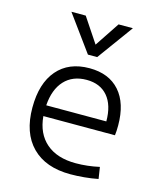

<svg xmlns="http://www.w3.org/2000/svg" viewBox="-116 -863 818 960"><g transform="rotate(15 293.0 -383.0)"><path d="M338.4 9.8Q210 9.8 139.6 -61.5Q69.3 -132.8 69.3 -263.7Q69.3 -389.2 128.7 -458.3Q188 -527.3 295.4 -527.3Q396 -527.3 451.4 -464.8Q506.8 -402.3 506.8 -287.1Q506.8 -256.8 503.9 -236.3H133.3Q141.1 -147 197.3 -98.6Q253.4 -50.3 350.1 -50.3Q410.6 -50.3 472.2 -64L481.4 -3.9Q447.3 2.9 410.2 6.3Q373 9.8 338.4 9.8ZM133.3 -292H444.3Q444.3 -376 405.5 -421.6Q366.7 -467.3 296.4 -467.3Q224.1 -467.3 181.6 -421.4Q139.2 -375.5 133.3 -292ZM269 -590.8 133.8 -776.4H208L293 -648.9L377.9 -776.4H452.1L316.9 -590.8Z"/></g></svg>

Font: CaskaydiaMono NF Light
Style: Regular
Weight: 300
Designer: Aaron Bell
Foundry: Saja Typeworks
Version: Version 2111.001; ttfautohint (v1.8.4);Nerd Fonts 3.1.1